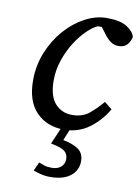

<svg xmlns="http://www.w3.org/2000/svg" viewBox="-85 -578 636 870"><g transform="rotate(10 233.0 -143.0)"><path d="M231 12Q153 12 104 -38Q55 -88 55 -184Q55 -253 80 -314Q105 -375 145.5 -421Q186 -467 236 -493.5Q286 -520 335 -520Q398 -520 429 -500Q460 -480 466 -456Q463 -437 449.5 -420.5Q436 -404 409 -404Q388 -404 371.5 -416Q355 -428 338 -452L320 -476H302Q280 -467 253 -441Q226 -415 202 -377Q178 -339 162.5 -293.5Q147 -248 147 -200Q147 -128 177.5 -94Q208 -60 256 -60Q304 -60 334.5 -85.5Q365 -111 393 -144L428 -116Q397 -62 347 -25Q297 12 231 12ZM185 84 221 0H261L237 59Q284 68 308.5 86Q333 104 333 140Q333 182 300 208Q267 234 207 234Q182 234 160 228Q138 222 129 218L147 178Q156 182 171 187Q186 192 205 192Q234 192 249.5 178Q265 164 265 142Q265 119 249 106Q233 93 185 84Z"/></g></svg>

Font: Source Serif 4 Caption
Style: Italic
Weight: 400
Italic angle: -12°
Designer: Frank Grießhammer
Foundry: Adobe Systems Incorporated
Version: Version 4.004;hotconv 1.0.117;makeotfexe 2.5.65602